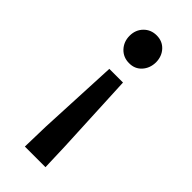

<svg xmlns="http://www.w3.org/2000/svg" viewBox="-223 -543 762 762"><g transform="rotate(45 157.5 -162.0)"><path d="M158.2 -347.2Q126 -347.2 104.5 -369.6Q83 -392.6 83 -425.8Q83 -459 104.5 -481Q126 -502.9 158.2 -502.9Q190.4 -502.9 210.9 -481Q231.4 -459 231.9 -425.3Q231.4 -391.6 210.9 -369.1Q190.4 -346.7 158.2 -347.2ZM100.1 179.2 103 64.9 119.1 -275.9H195.8L211.9 64.9L215.8 179.2Z"/></g></svg>

Font: SourceSansPro-Semibold
Style: Regular
Weight: 600
Designer: Paul D. Hunt
Foundry: Adobe Systems Incorporated
Version: Version 2.020;PS 2.0;hotconv 1.0.86;makeotf.lib2.5.63406